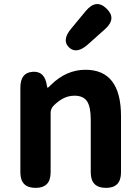

<svg xmlns="http://www.w3.org/2000/svg" viewBox="-20 -913 681 933"><path d="M153 0Q79 0 79 -75V-487Q79 -560 138 -564Q198 -569 208 -496Q210 -486 211.5 -486Q213 -486 228 -501Q303 -574 395 -574Q568 -574 568 -349V-75Q568 0 495 0Q421 0 421 -75V-331Q421 -395 402.5 -421.5Q384 -448 342 -448Q310 -448 282 -432Q260 -419 241 -400Q226 -385 226 -364V-75Q226 0 153 0ZM406 -696Q351 -648 315 -683Q279 -718 326 -774L398 -861Q448 -920 498 -871Q548 -823 491 -772Z"/></svg>

Font: Resource Han Rounded KR
Style: Bold
Weight: 700
Designer: Cyano Hao (round all glyphs); Ryoko NISHIZUKA 西塚涼子 (kana, bopomofo & ideographs); Paul D. Hunt (Latin, Greek & Cyrillic)
Foundry: Cyano Hao
Version: 0.990